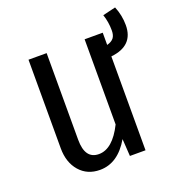

<svg xmlns="http://www.w3.org/2000/svg" viewBox="-116 -701 738 807"><g transform="rotate(-20 252.5 -298.0)"><path d="M487.8 -607.9Q504.9 -566.9 504.9 -522.9Q504.9 -430.7 402.8 -419.9V0H333L328.1 -77.1Q275.9 12.2 195.8 12.2Q139.2 12.2 105 -27.1Q70.8 -66.4 70.8 -129.9V-525.9H151.9V-138.2Q151.9 -51.8 213.9 -51.8Q275.4 -51.8 321.8 -145V-525.9H402.8V-471.2Q423.3 -476.6 432.6 -488.3Q441.9 -500 441.9 -522Q441.9 -560.1 430.2 -594.2Z"/></g></svg>

Font: Fira Sans Compressed Book
Style: Regular
Weight: 350
Width: 1
Designer: Carrois Corporate & Edenspiekermann AG
Foundry: Carrois Corporate GbR & Edenspiekermann AG
Version: Version 4.203;PS 004.203;hotconv 1.0.88;makeotf.lib2.5.64775